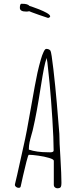

<svg xmlns="http://www.w3.org/2000/svg" viewBox="-20 -1013 431 1033"><path d="M238.3 -916.5Q241.7 -916.5 245.8 -919.2Q250 -921.9 250 -924.8Q250 -933.1 231 -943.8Q214.4 -953.1 189.9 -962.9Q163.6 -973.1 150.4 -977.5Q145.5 -979 142.3 -980Q139.2 -981 138.2 -981.4Q129.4 -992.7 99.6 -992.7H93.3Q86.9 -988.3 86.9 -970.7Q86.9 -950.7 121.1 -950.7Q128.9 -950.7 137.2 -952.6Q141.1 -950.2 188.7 -933.3Q236.3 -916.5 238.3 -916.5ZM288.6 0Q304.2 0 307.6 -8.3Q310.5 -14.6 310.5 -27.8V-32.2Q310.5 -71.3 305.2 -162.6Q299.3 -250 299.3 -293L285.6 -459Q277.8 -548.8 267.3 -640.1Q256.8 -731.4 251.5 -740.2Q244.1 -750 228.5 -750Q222.2 -750 214.4 -733.4Q206.1 -715.8 199.7 -692.9Q189.9 -659.2 181.6 -622.1Q170.4 -571.3 145.5 -428.2Q122.6 -294.9 107.4 -230L92.8 -164.1L72.3 -71.8L60.5 -22V-20.5Q60.1 -20 60.1 -19Q60.1 -12.2 66.4 -7.3Q72.8 -2.4 80.6 -2.4Q89.4 -2.4 91.3 -9.8Q94.2 -24.9 104 -67.4Q113.8 -109.9 122.1 -142.6Q131.8 -180.2 134.8 -180.2Q153.3 -180.2 186.3 -175.5Q219.2 -170.9 244.4 -163.3Q269.5 -155.8 269.5 -147.9V-17.1Q269.5 -9.8 275.4 -4.9Q281.2 0 288.6 0ZM149.9 -290Q156.7 -313 158.7 -324.2Q176.8 -400.9 199.7 -547.9Q210 -613.3 216.6 -646Q223.1 -678.7 231 -701.2Q231 -696.3 232.9 -689L234.9 -678.2Q243.2 -605 247.1 -562Q254.9 -480 261.7 -372.6Q268.6 -265.1 268.6 -203.1Q268.6 -193.4 249 -193.4Q245.1 -193.4 242.2 -193.8H236.3Q177.7 -193.8 135.3 -208V-213.9Q135.3 -229 138.9 -246.8Q142.6 -264.6 149.9 -290Z"/></svg>

Font: Amatica SC
Style: Regular
Weight: 400
Designer: Vernon Adams, Ben Nathan
Foundry: newtypography
Version: Version 2.001